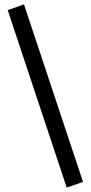

<svg xmlns="http://www.w3.org/2000/svg" viewBox="-20 -767 413 872"><path d="M89 -747 357 59 283 85 15 -721Z"/></svg>

Font: Unageo
Style: Regular
Weight: 400
Designer: Richard Sepsi
Foundry: Richard Sepsi
Version: Version 2.000